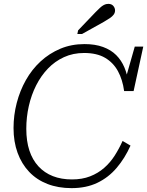

<svg xmlns="http://www.w3.org/2000/svg" viewBox="-20 -956 761 993"><path d="M352 -28Q405 -28 446 -44Q487 -60 518.5 -87.5Q550 -115 573 -151Q596 -187 614 -227L655 -203Q626 -138 583.5 -88Q541 -38 483.5 -10.5Q426 17 350 17Q281 17 225.5 -4.5Q170 -26 131 -67Q92 -108 71 -165.5Q50 -223 50 -294Q50 -360 66.5 -423.5Q83 -487 114 -542Q145 -597 190 -638.5Q235 -680 292 -704Q349 -728 417 -728Q472 -728 513 -713Q554 -698 581 -671Q608 -644 623.5 -607Q639 -570 645 -525L626 -536L677 -715H721L671 -485H622Q614 -544 590 -588Q566 -632 523.5 -657Q481 -682 415 -682Q358 -682 311 -660.5Q264 -639 228 -601.5Q192 -564 167 -514.5Q142 -465 129 -407.5Q116 -350 116 -290Q116 -226 132 -177.5Q148 -129 179 -95.5Q210 -62 253.5 -45Q297 -28 352 -28ZM474 -893Q487 -906 497 -915.5Q507 -925 517.5 -930.5Q528 -936 540 -936Q557 -936 566 -925.5Q575 -915 575 -902Q575 -890 568 -880.5Q561 -871 548.5 -862.5Q536 -854 517 -843L404 -780H380L384 -799Z"/></svg>

Font: Roboto Serif 20pt ExtraLight
Style: Italic
Weight: 250
Italic angle: -10°
Version: Version 1.007